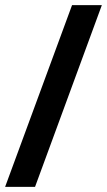

<svg xmlns="http://www.w3.org/2000/svg" viewBox="-20 -732 419 752"><path d="M117.2 0H0L262.2 -711.9H378.9Z"/></svg>

Font: Creato Display
Style: Bold
Weight: 700
Version: Version 1.000